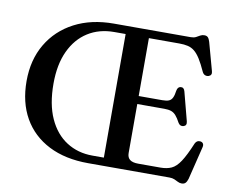

<svg xmlns="http://www.w3.org/2000/svg" viewBox="-80 -824 1148 947"><g transform="rotate(10 494.0 -351.0)"><path d="M420 -700H804.5Q820.5 -700 830.5 -705.2Q840.5 -710.5 849.5 -715.8Q858.5 -721 870 -721Q881.5 -721 887.8 -714.5Q894 -708 898.5 -693L937 -553Q940 -543 936.8 -536.2Q933.5 -529.5 924.5 -526.5Q914.5 -524 906.2 -527.8Q898 -531.5 893 -542Q875.5 -580.5 860.8 -603.8Q846 -627 831 -639Q816 -651 797.8 -655.2Q779.5 -659.5 755 -659.5H602.5V-84Q602.5 -62 616 -51.2Q629.5 -40.5 658 -40.5H769.5Q801.5 -40.5 824.5 -51Q847.5 -61.5 868.2 -93Q889 -124.5 915 -187Q919.5 -196 926 -199.5Q932.5 -203 941 -202Q951 -200.5 955.2 -193.5Q959.5 -186.5 956.5 -175L916 -10Q911.5 4.5 904.8 11.5Q898 18.5 885.5 18.5Q875.5 18.5 866.5 13.8Q857.5 9 847 4.5Q836.5 0 822 0H414.5Q299.5 0 216.5 -42.2Q133.5 -84.5 89.2 -162.2Q45 -240 45 -346.5Q45 -453 92 -532.5Q139 -612 223.2 -656Q307.5 -700 420 -700ZM178 -357Q178 -254 210 -183.5Q242 -113 298.8 -76.8Q355.5 -40.5 428.5 -40.5H486V-659.5H429Q354 -659.5 297.5 -623.8Q241 -588 209.5 -520.5Q178 -453 178 -357ZM556.5 -369.5H720.5Q741.5 -369.5 753.2 -374.2Q765 -379 771.2 -391.8Q777.5 -404.5 780.5 -427.5Q784 -447.5 799.5 -449Q815.5 -450.5 820.5 -431L858 -287.5Q863 -267 846.5 -262Q829.5 -257 819.5 -273Q807 -296.5 796.2 -308.5Q785.5 -320.5 772 -325Q758.5 -329.5 738 -329.5H556.5Z"/></g></svg>

Font: Fraunces Wonky
Style: Regular
Weight: 400
Version: Version 1.000;[b76b70a41]